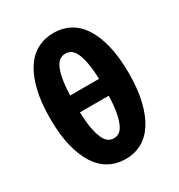

<svg xmlns="http://www.w3.org/2000/svg" viewBox="-172 -829 893 957"><g transform="rotate(-30 274.5 -350.5)"><path d="M275 12Q224 12 182 -10.5Q140 -33 110.5 -78.5Q81 -124 64.5 -192Q48 -260 48 -352Q48 -443 64.5 -511Q81 -579 110.5 -624Q140 -669 182 -691Q224 -713 275 -713Q326 -713 367.5 -691Q409 -669 438.5 -624Q468 -579 484.5 -511Q501 -443 501 -352Q501 -260 484.5 -192Q468 -124 438.5 -78.5Q409 -33 367.5 -10.5Q326 12 275 12ZM275 -594Q259 -594 245 -586Q231 -578 220 -556.5Q209 -535 201.5 -497.5Q194 -460 192 -401H358Q356 -460 348.5 -497.5Q341 -535 330 -556.5Q319 -578 305 -586Q291 -594 275 -594ZM275 -107Q291 -107 305 -115.5Q319 -124 330 -146.5Q341 -169 348.5 -207Q356 -245 358 -304H192Q194 -245 201.5 -207Q209 -169 220 -146.5Q231 -124 245 -115.5Q259 -107 275 -107Z"/></g></svg>

Font: Font
Style: ¶
Weight: 700
Designer: Paul D. Hunt
Foundry: Adobe Systems Incorporated
Version: Version 3.000